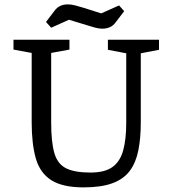

<svg xmlns="http://www.w3.org/2000/svg" viewBox="-20 -826 772 860"><path d="M354.5 13.3Q260.1 13.3 209.5 -19.1Q158.9 -51.6 140.4 -116.6Q121.9 -181.6 121.9 -278V-588.9L40.4 -603.9V-648H291.1V-603.9L209.2 -588.9V-278Q209.2 -189.3 223.5 -140.3Q237.7 -91.3 276.1 -72.2Q314.5 -53.1 385.4 -53.1Q449.4 -53.1 483.7 -77.9Q518.1 -102.6 531.8 -152.5Q545.5 -202.4 545.5 -278V-587.3L463.3 -602.9V-648H692.2V-602.9L610.6 -587.3V-278Q610.6 -206.4 599.6 -152Q588.6 -97.6 561.3 -60.7Q533.9 -23.9 483.6 -5.3Q433.2 13.3 354.5 13.3ZM438.5 -697.5Q423.5 -697.5 405.3 -702.4Q387.1 -707.4 368.4 -713.4L288.9 -737.6L209.2 -701.8L186.1 -727.7L223.4 -776.7Q234.4 -792.3 249.7 -799.3Q265 -806.4 283.6 -806.4Q298.6 -806.4 316.9 -801.8Q335.2 -797.2 354 -791.2L433.4 -766.1L513.3 -801.7L536.2 -776L498.8 -727Q488.1 -711.5 472.6 -704.5Q457.1 -697.5 438.5 -697.5Z"/></svg>

Font: Faustina Light
Style: Regular
Weight: 300
Designer: Alfonso Garcia
Foundry: http://www.omnibus-type.com
Version: Version 1.200